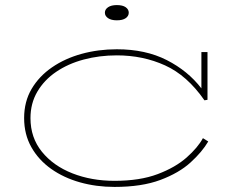

<svg xmlns="http://www.w3.org/2000/svg" viewBox="-20 -725 930 756"><path d="M431 11Q359 11 295 -7Q231 -25 181.5 -60Q132 -95 103.5 -145.5Q75 -196 75 -260Q75 -325 104.5 -375Q134 -425 185 -460Q236 -495 301.5 -513Q367 -531 440 -531Q553 -531 636.5 -488.5Q720 -446 773 -377V-520H797V-332L785 -330Q717 -428 630 -467.5Q543 -507 440 -507Q371 -507 309.5 -490.5Q248 -474 201 -442Q154 -410 127 -364Q100 -318 100 -260Q100 -183 145 -127.5Q190 -72 265 -42.5Q340 -13 431 -13Q531 -13 601 -39.5Q671 -66 715 -105Q759 -144 779 -181L800 -168Q776 -127 730.5 -85.5Q685 -44 611.5 -16.5Q538 11 431 11ZM440 -645Q418 -645 405.5 -653.5Q393 -662 393 -675Q393 -688 405.5 -696.5Q418 -705 440 -705Q463 -705 475 -696.5Q487 -688 487 -675Q487 -662 475 -653.5Q463 -645 440 -645Z"/></svg>

Font: Padyakke Expanded One
Style: Regular
Weight: 400
Designer: James Puckett
Foundry: Dunwich Type Founders
Version: Version 1.500; ttfautohint (v1.8.4.7-5d5b)